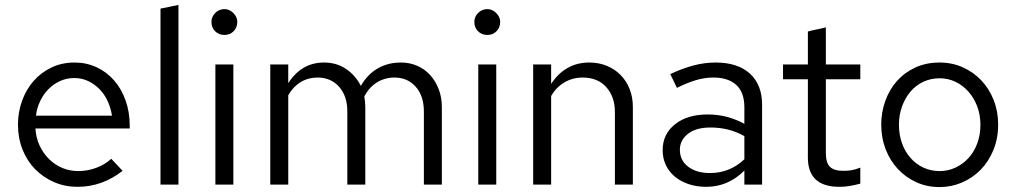

<svg xmlns="http://www.w3.org/2000/svg" viewBox="-20 -750 4128 780"><path d="M478 -56Q395 9 295 9Q244 9 200 -10Q156 -29 123 -62.5Q90 -96 71.5 -142.5Q53 -189 53 -244Q53 -294 69.5 -340Q86 -386 116 -420.5Q146 -455 188.5 -475.5Q231 -496 283 -496Q331 -496 372 -477Q413 -458 443 -424Q473 -390 490 -342.5Q507 -295 507 -239V-228H124Q126 -191 140.5 -159.5Q155 -128 178.5 -104.5Q202 -81 232.5 -68Q263 -55 298 -55Q335 -55 370.5 -68Q406 -81 432 -105Q443 -93 455 -80.5Q467 -68 478 -56ZM282 -433Q251 -433 224.5 -421Q198 -409 177.5 -388.5Q157 -368 143.5 -340Q130 -312 126 -280H435Q430 -312 417 -340Q404 -368 383.5 -388.5Q363 -409 337.5 -421Q312 -433 282 -433Z M705 -730V0H632V-715Z M892 -608Q869 -608 854 -623Q839 -638 839 -661Q839 -682 854.5 -697.5Q870 -713 892 -713Q912 -713 928 -697Q944 -681 944 -661Q944 -638 929 -623Q914 -608 892 -608ZM928 -488V0H855V-488Z M1078 0V-488H1151V-412Q1205 -496 1296 -496Q1348 -496 1386.5 -469.5Q1425 -443 1446 -401Q1472 -447 1513.5 -471.5Q1555 -496 1609 -496Q1645 -496 1675.5 -482.5Q1706 -469 1728 -444.5Q1750 -420 1762.5 -387Q1775 -354 1775 -315V0H1702V-297Q1702 -360 1669 -397.5Q1636 -435 1582 -435Q1563 -435 1545 -430Q1519 -423 1497 -405Q1475 -387 1460 -358Q1462 -347 1463 -336Q1464 -325 1464 -315V0H1391V-297Q1391 -360 1357.5 -397.5Q1324 -435 1270 -435Q1232 -435 1201.5 -416.5Q1171 -398 1151 -363V0Z M1960 -608Q1937 -608 1922 -623Q1907 -638 1907 -661Q1907 -682 1922.5 -697.5Q1938 -713 1960 -713Q1980 -713 1996 -697Q2012 -681 2012 -661Q2012 -638 1997 -623Q1982 -608 1960 -608ZM1996 -488V0H1923V-488Z M2146 0V-488H2219V-409Q2246 -451 2285 -473.5Q2324 -496 2374 -496Q2413 -496 2445.5 -482.5Q2478 -469 2501.5 -445Q2525 -421 2538 -388Q2551 -355 2551 -316V0H2478V-295Q2478 -357 2443 -396Q2408 -435 2347 -435Q2306 -435 2272.5 -415Q2239 -395 2219 -360V0Z M2849 9Q2810 9 2777.5 -2Q2745 -13 2721.5 -32.5Q2698 -52 2685 -79.5Q2672 -107 2672 -140Q2672 -205 2722 -245Q2772 -285 2855 -285Q2897 -285 2934 -275Q2971 -265 3004 -247V-314Q3004 -375 2971 -405Q2938 -435 2878 -435Q2843 -435 2807.5 -424.5Q2772 -414 2730 -393Q2723 -407 2716.5 -421Q2710 -435 2703 -449Q2752 -472 2797 -484Q2842 -496 2887 -496Q2977 -496 3026.5 -451Q3076 -406 3076 -324V0H3004V-57Q2938 9 2849 9ZM2742 -142Q2742 -98 2776 -72.5Q2810 -47 2864 -47Q2945 -47 3004 -103V-197Q2943 -232 2866 -232Q2807 -232 2774.5 -206Q2742 -180 2742 -142Z M3262 -110V-428H3161V-488H3262V-622Q3280 -627 3298.5 -630.5Q3317 -634 3335 -639V-488H3475V-428H3335V-129Q3335 -89 3351.5 -72.5Q3368 -56 3406 -56Q3425 -56 3439.5 -58.5Q3454 -61 3475 -69V-4Q3453 2 3432 5.5Q3411 9 3390 9Q3262 9 3262 -110Z M3560 -244Q3560 -294 3576.5 -340Q3593 -386 3623.5 -420.5Q3654 -455 3698 -475.5Q3742 -496 3797 -496Q3848 -496 3891.5 -476.5Q3935 -457 3967 -423Q3999 -389 4017 -343Q4035 -297 4035 -244Q4035 -187 4015.5 -140Q3996 -93 3963.5 -60Q3931 -27 3888 -8.5Q3845 10 3797 10Q3746 10 3703 -9.5Q3660 -29 3628 -63Q3596 -97 3578 -143.5Q3560 -190 3560 -244ZM3797 -55Q3832 -55 3862.5 -69.5Q3893 -84 3915.5 -109Q3938 -134 3950.5 -168.5Q3963 -203 3963 -243Q3963 -283 3950 -317.5Q3937 -352 3914.5 -377.5Q3892 -403 3862 -417.5Q3832 -432 3797 -432Q3761 -432 3730.5 -417.5Q3700 -403 3678.5 -377.5Q3657 -352 3644.5 -317.5Q3632 -283 3632 -243Q3632 -203 3644 -169Q3656 -135 3678 -109.5Q3700 -84 3730.5 -69.5Q3761 -55 3797 -55Z"/></svg>

Font: Rosa Sans Light
Style: Regular
Weight: 300
Designer: Pentagram / MCKL
Foundry: Pentagram / MCKL
Version: Version 1.005;September 16, 2019;FontCreator 11.5.0.2425 64-